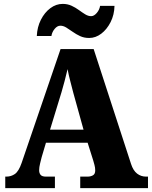

<svg xmlns="http://www.w3.org/2000/svg" viewBox="-20 -966 780 986"><path d="M7 0V-59H13Q37 -59 56.5 -72.5Q76 -86 91 -129L291 -714H461L653 -124Q664 -90 684 -74.5Q704 -59 730 -59H740V0H392V-59H430Q445 -59 457 -65.5Q469 -72 469 -91Q469 -105 465 -119.5Q461 -134 459 -141L430 -233H216L194 -159Q191 -147 186 -127Q181 -107 181 -92Q181 -77 188.5 -68Q196 -59 216 -59H262V0ZM237 -300H409L356 -491Q349 -519 341 -549Q333 -579 327 -611Q312 -547 296 -493ZM438 -771Q412 -771 391.5 -780.5Q371 -790 353.5 -802.5Q336 -815 320.5 -824.5Q305 -834 290 -834Q274 -834 260.5 -817.5Q247 -801 244 -781H169Q171 -827 190 -864.5Q209 -902 238.5 -924Q268 -946 302 -946Q327 -946 347.5 -936.5Q368 -927 385 -914.5Q402 -902 417.5 -892.5Q433 -883 448 -883Q463 -883 477 -899.5Q491 -916 494 -936H568Q567 -890 548 -852.5Q529 -815 500 -793Q471 -771 438 -771Z"/></svg>

Font: Noto Serif Myanmar SemiCondensed Black
Style: Regular
Weight: 900
Width: 4
Designer: Ben Mitchell and the Monotype Design Team
Foundry: Monotype Imaging Inc.
Version: Version 2.106; ttfautohint (v1.8.4.7-5d5b)